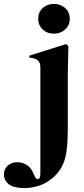

<svg xmlns="http://www.w3.org/2000/svg" viewBox="-127 -720 428 980"><path d="M148 -548Q114 -548 91 -569.5Q68 -591 68 -624Q68 -658 91 -679Q114 -700 148 -700Q182 -700 205.5 -679Q229 -658 229 -624Q229 -591 205.5 -569.5Q182 -548 148 -548ZM0 240Q-57 240 -82 220.5Q-107 201 -107 170Q-107 142 -87 125Q-67 108 -40 108Q-13 108 9 121.5Q31 135 43 164L53 186Q60 197 69.5 193.5Q79 190 79 162V-376Q79 -399 68.5 -409.5Q58 -420 38 -424L23 -426V-436L210 -495L222 -485L219 -343V-65Q219 0 213.5 44Q208 88 194.5 118.5Q181 149 156 175Q121 210 80 225Q39 240 0 240Z"/></svg>

Font: DeepMind Serif Display
Style: Regular
Weight: 400
Designer: Frank Grießhammer / Modifications: Colophon Foundry
Foundry: Colophon Foundry
Version: Version 5.003; ttfautohint (v1.8.2)